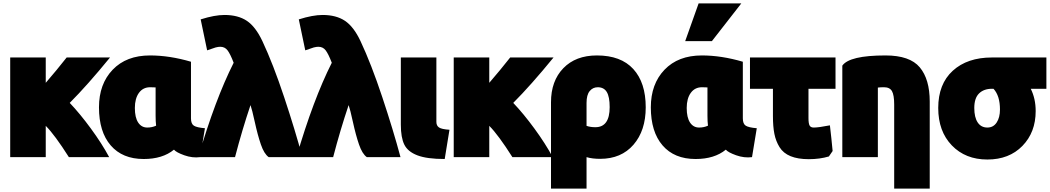

<svg xmlns="http://www.w3.org/2000/svg" viewBox="-20 -894 6173 1129"><path d="M249 30H40V-556H249V-407Q313 -481 372 -556H627Q493 -392 390 -289Q450 -226 514.5 -138Q579 -50 622 30H385Q302 -101 249 -154Z M1003 -14Q936 41 825 41Q700 41 631 -39Q562 -119 562 -263Q562 -400 642.5 -484Q723 -568 862 -568Q977 -568 1103 -531V-198Q1103 -166 1120 -155Q1137 -144 1185 -140L1157 30Q1111 36 1063.5 19Q1016 2 1003 -14ZM895 -213V-380Q888 -381 863 -381Q821 -381 797 -348Q773 -315 773 -259Q773 -203 792.5 -173.5Q812 -144 846 -144Q874 -144 898 -155Q895 -180 895 -213Z M1453 -276Q1404 -131 1362 30H1146Q1245 -309 1354 -525Q1334 -577 1318 -598Q1302 -619 1275 -619Q1264 -619 1248 -615Q1238 -612 1198 -598L1160 -780Q1242 -806 1300 -806Q1380 -806 1431.5 -771.5Q1483 -737 1523 -652Q1586 -518 1651 -322.5Q1716 -127 1758 30H1560Q1533 11 1514 -44.5Q1495 -100 1478.5 -175.5Q1462 -251 1453 -276Z M2030 -276Q1981 -131 1939 30H1723Q1822 -309 1931 -525Q1911 -577 1895 -598Q1879 -619 1852 -619Q1841 -619 1825 -615Q1815 -612 1775 -598L1737 -780Q1819 -806 1877 -806Q1957 -806 2008.5 -771.5Q2060 -737 2100 -652Q2163 -518 2228 -322.5Q2293 -127 2335 30H2137Q2110 11 2091 -44.5Q2072 -100 2055.5 -175.5Q2039 -251 2030 -276Z M2623 -131 2595 41Q2491 41 2434.5 19.5Q2378 -2 2357.5 -43.5Q2337 -85 2337 -161V-556H2546V-177Q2546 -155 2561.5 -144.5Q2577 -134 2623 -131Z M2857 30H2648V-556H2857V-407Q2921 -481 2980 -556H3235Q3101 -392 2998 -289Q3058 -226 3122.5 -138Q3187 -50 3230 30H2993Q2910 -101 2857 -154Z M3509 40Q3462 40 3429 30V215H3220V-293Q3220 -418 3292.5 -493Q3365 -568 3490 -568Q3631 -568 3704 -488Q3777 -408 3777 -263Q3777 -126 3705 -43Q3633 40 3509 40ZM3429 -289V-154Q3451 -146 3481 -146Q3565 -146 3565 -264Q3565 -325 3548 -353Q3531 -381 3495 -381Q3466 -381 3447.5 -358.5Q3429 -336 3429 -289Z M4248 -14Q4181 41 4070 41Q3945 41 3876 -39Q3807 -119 3807 -263Q3807 -400 3887.5 -484Q3968 -568 4107 -568Q4222 -568 4348 -531V-198Q4348 -166 4365 -155Q4382 -144 4430 -140L4402 30Q4356 36 4308.5 19Q4261 2 4248 -14ZM4140 -213V-380Q4133 -381 4108 -381Q4066 -381 4042 -348Q4018 -315 4018 -259Q4018 -203 4037.5 -173.5Q4057 -144 4091 -144Q4119 -144 4143 -155Q4140 -180 4140 -213ZM4166 -652H4009L4088 -874H4339Z M4876 -6 4854 26Q4800 42 4736 42Q4672 42 4629 24.5Q4586 7 4564 -28.5Q4542 -64 4533.5 -107Q4525 -150 4525 -212V-372H4390V-556H4893V-372H4734V-200Q4734 -168 4740.5 -156Q4747 -144 4765 -144Q4794 -144 4860 -157Q4863 -132 4868.5 -81.5Q4874 -31 4876 -6Z M4933 30V-508Q4975 -568 5187 -568Q5330 -568 5388.5 -498Q5447 -428 5447 -297V215H5238V-279Q5238 -335 5225 -358Q5212 -381 5178 -381Q5155 -381 5142 -379V30Z M6070 -241Q6070 -116 5992 -36Q5914 44 5786 44Q5657 44 5577 -39Q5497 -122 5497 -259Q5497 -400 5582.5 -478Q5668 -556 5813 -556H6133V-372H6041Q6070 -314 6070 -241ZM5860 -250Q5860 -331 5822 -372H5813Q5765 -372 5737 -344.5Q5709 -317 5709 -259Q5709 -204 5729 -174Q5749 -144 5786 -144Q5821 -144 5840.5 -173.5Q5860 -203 5860 -250Z"/></svg>

Font: Repo
Style: ExtraBlack
Weight: 1000
Designer: Stefan Peev
Foundry: Context Ltd
Version: Version 001.000